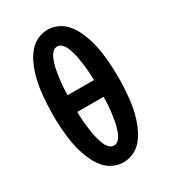

<svg xmlns="http://www.w3.org/2000/svg" viewBox="-183 -839 842 943"><g transform="rotate(-30 237.5 -367.5)"><path d="M238 8Q209 8 182 -4Q155 -16 135.5 -38Q116 -60 103 -86Q90 -112 81 -139.5Q72 -167 66.5 -195Q61 -223 58 -252Q55 -281 53.5 -310Q52 -339 52 -368Q52 -396 53.5 -425Q55 -454 58 -483Q61 -512 66.5 -540Q72 -568 81 -595.5Q90 -623 103 -649Q116 -675 135.5 -697Q155 -719 182 -731Q209 -743 238 -743Q266 -743 293 -731Q320 -719 339.5 -697Q359 -675 372 -649Q385 -623 394 -595.5Q403 -568 408.5 -540Q414 -512 417 -483Q420 -454 421.5 -425Q423 -396 423 -368Q423 -339 421.5 -310Q420 -281 417 -252Q414 -223 408.5 -195Q403 -167 394 -139.5Q385 -112 372 -86Q359 -60 339.5 -38Q320 -16 293 -4Q266 8 238 8ZM312 -415Q312 -428 311.5 -441Q311 -454 310 -467Q309 -480 307.5 -493Q306 -506 304 -518.5Q302 -531 300 -544Q298 -557 294.5 -569.5Q291 -582 287 -594.5Q283 -607 277 -618.5Q271 -630 261 -639Q251 -648 238 -648Q224 -648 214 -639Q204 -630 198 -618.5Q192 -607 188 -594.5Q184 -582 180.5 -569.5Q177 -557 175 -544Q173 -531 171 -518.5Q169 -506 167.5 -493Q166 -480 165 -467Q164 -454 163.5 -441Q163 -428 163 -415ZM238 -87Q251 -87 261 -96Q271 -105 277 -116.5Q283 -128 287 -140.5Q291 -153 294.5 -165.5Q298 -178 300 -191Q302 -204 304 -216.5Q306 -229 307.5 -242Q309 -255 310 -268Q311 -281 311.5 -294Q312 -307 312 -320H163Q163 -307 163.5 -294Q164 -281 165 -268Q166 -255 167.5 -242Q169 -229 171 -216.5Q173 -204 175 -191Q177 -178 180.5 -165.5Q184 -153 188 -140.5Q192 -128 198 -116.5Q204 -105 214 -96Q224 -87 238 -87Z"/></g></svg>

Font: Iosevka QP
Style: Bold
Weight: 700
Designer: Belleve Invis
Foundry: Belleve Invis
Version: Version 20.0.0; ttfautohint (v1.8.4)